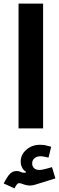

<svg xmlns="http://www.w3.org/2000/svg" viewBox="-33 -705 325 1054"><path d="M210.9 155.3Q197.8 152.8 190.9 152.8Q168.9 152.8 156.2 163.8Q143.6 174.8 143.6 191.9Q143.6 208 153.8 218Q164.1 228 183.6 228Q191.4 228 201.7 225.8Q211.9 223.6 225.6 220.2L252.4 212.4L271 274.4L160.6 308.6Q146.5 313.5 131.8 313.5Q113.8 313.5 92.8 305.7Q79.1 300.3 72.3 300.3Q59.6 300.3 46.9 329.1L-12.7 302.2Q5.9 265.6 21 249.8Q36.1 233.9 58.6 233.9Q72.3 233.9 81.5 239.3Q90.8 244.6 108.9 242.2L110.4 238.3Q95.2 229.5 87.9 214.1Q80.6 198.7 80.6 181.2Q80.6 144.5 111.3 117.2Q142.1 89.8 187 89.8Q196.8 89.8 206.1 90.8Q215.3 91.8 226.6 95.2L248 100.6L233.4 160.2ZM203.6 0H68.8V-685.1H203.6Z"/></svg>

Font: Estedad-FD Bold
Style: Regular
Weight: 700
Designer: Amin Abedi
Version: Version 7.3